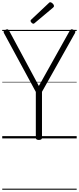

<svg xmlns="http://www.w3.org/2000/svg" viewBox="-20 -1236 705 1715"><path d="M327 14Q300 14 300 -5V-415L15 -941Q10 -951 13.5 -957.5Q17 -964 29 -970Q42 -976 49 -974Q56 -972 63 -959L327 -468L601 -958Q609 -972 616.5 -974Q624 -976 636 -970Q649 -964 652 -957.5Q655 -951 650 -941L355 -416V-5Q355 14 327 14ZM278 -1024Q271 -1024 262 -1033Q253 -1042 253 -1049Q253 -1052 254 -1055Q255 -1058 259 -1061L414 -1207Q418 -1211 421 -1213.5Q424 -1216 429 -1216Q435 -1216 443 -1210.5Q451 -1205 456.5 -1197.5Q462 -1190 462 -1183Q462 -1179 461 -1176Q460 -1173 454 -1168L292 -1032Q287 -1028 284.5 -1026Q282 -1024 278 -1024ZM0 449H665V459H0ZM0 -20H665V0H0ZM0 -505H665V-500H0ZM0 -969H665V-959H0Z"/></svg>

Font: Playwrite IT Trad Guides
Style: Regular
Weight: 400
Designer: Veronika Burian, José Scaglione
Foundry: TypeTogether
Version: Version 1.003